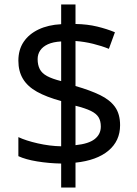

<svg xmlns="http://www.w3.org/2000/svg" viewBox="-20 -779 612 857"><path d="M253 -49Q198 -50 146 -58.5Q94 -67 62 -82V-167Q96 -151 149 -139Q202 -127 253 -126V-328Q187 -346 145 -369.5Q103 -393 82.5 -427Q62 -461 62 -508Q62 -557 85.5 -592Q109 -627 152 -647.5Q195 -668 253 -671V-759H317V-672Q370 -671 413.5 -660.5Q457 -650 493 -635L466 -561Q434 -574 395.5 -583.5Q357 -593 317 -596V-395Q383 -376 427 -354.5Q471 -333 493.5 -301.5Q516 -270 516 -220Q516 -150 464 -106.5Q412 -63 317 -53V58H253ZM317 -131Q376 -137 403 -158.5Q430 -180 430 -214Q430 -239 420 -255.5Q410 -272 385.5 -284Q361 -296 317 -307ZM253 -594Q217 -592 194 -581.5Q171 -571 159.5 -554Q148 -537 148 -515Q148 -489 157.5 -470.5Q167 -452 190 -439.5Q213 -427 253 -417Z"/></svg>

Font: oriya115
Style: Regular
Weight: 400
Designer: Amélie Bonet and Sol Matas
Foundry: Google LLC
Version: Version 2.003